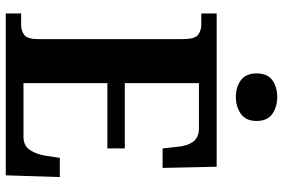

<svg xmlns="http://www.w3.org/2000/svg" viewBox="-174 -784 959 650"><g transform="rotate(90 305.0 -459.5)"><path d="M26 0V-52H64Q85 -52 99 -63Q113 -74 113 -111V-598Q113 -640 98.5 -651Q84 -662 63 -662H26V-714H545L549 -531H483L478 -577Q475 -614 460.5 -634Q446 -654 415 -654H262V-403H483V-344H262V-60H443Q474 -60 488.5 -82Q503 -104 508 -137L515 -183H580L574 0ZM309 -779Q275 -779 252 -796Q229 -813 229 -849Q229 -886 252 -902.5Q275 -919 309 -919Q342 -919 366 -902.5Q390 -886 390 -849Q390 -813 366 -796Q342 -779 309 -779Z"/></g></svg>

Font: Noto Serif Tamil SemiCondensed
Style: Bold Italic
Weight: 700
Width: 4
Italic angle: -12°
Designer: Indian Type Foundry, Tom Grace, and the Monotype Design Team
Foundry: Monotype Imaging Inc.
Version: Version 2.003; ttfautohint (v1.8.4.7-5d5b)